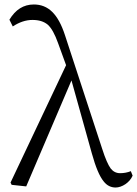

<svg xmlns="http://www.w3.org/2000/svg" viewBox="-20 -823 612 857"><path d="M496 14C524 14 559 -8 572 -39L564 -59C549 -53 533 -50 516 -50C499 -50 485 -57 474 -71C463 -86 450 -115 436 -159L270 -666C239 -761 195 -803 131 -803C85 -803 49 -780 22 -735L37 -705C66 -724 95 -734 125 -734C154 -734 176 -727 193 -713C210 -698 225 -670 239 -631L275 -532L27 -8L32 2L97 9L299 -464L390 -138C407 -77 424 -36 443 -13C457 5 475 14 496 14Z"/></svg>

Font: AllPunType Light
Style: Regular
Weight: 300
Version: 1.0